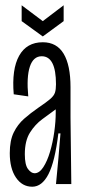

<svg xmlns="http://www.w3.org/2000/svg" viewBox="-20 -697 320 727"><path d="M102 10Q64 10 40.5 -24.5Q17 -59 17 -117Q17 -165 32 -195.5Q47 -226 71.5 -247.5Q96 -269 125 -289Q156 -310 170 -322Q184 -334 188 -346Q192 -358 192 -378Q192 -484 138 -484Q106 -484 93 -444.5Q80 -405 87 -332L32 -340Q24 -435 52.5 -486Q81 -537 142 -537Q195 -537 221 -493.5Q247 -450 247 -367V-251Q248 -189 248.5 -125.5Q249 -62 250 0H192Q197 -48 201 -96Q205 -144 209 -192H201Q188 -85 163.5 -37.5Q139 10 102 10ZM111 -41Q129 -41 144 -64Q159 -87 169.5 -122.5Q180 -158 185.5 -197.5Q191 -237 191 -271V-283Q168 -266 140.5 -246Q113 -226 93.5 -195Q74 -164 74 -113Q74 -73 86 -57Q98 -41 111 -41ZM62 -677 142 -617 221 -677V-617L142 -559L62 -617Z"/></svg>

Font: Bricolage Grotesque 96pt Condensed ExtraLight
Style: Regular
Weight: 200
Width: 3
Designer: Mathieu Triay
Foundry: Atelier Triay
Version: Version 1.001; ttfautohint (v1.8.4.7-5d5b);gftools[0.9.33.de